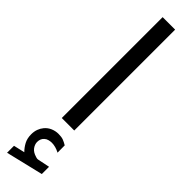

<svg xmlns="http://www.w3.org/2000/svg" viewBox="-335 -635 897 897"><g transform="rotate(45 113.5 -186.0)"><path d="M62 236.3Q46.4 220.7 35.9 200.9Q25.4 181.2 25.4 154.3Q25.4 135.3 31 120.1Q36.6 105 45.9 93.8Q58.6 78.1 76.9 70.3Q95.2 62.5 114.7 62.5Q134.8 62.5 147 67.1Q159.2 71.8 172.9 80.1L173.3 127.9Q146.5 113.8 121.6 113.8Q112.8 113.8 102.3 116.5Q91.8 119.1 84 126.5Q70.3 138.7 70.3 160.6Q70.8 176.8 81.8 191.4Q92.8 206.1 116.7 212.9Q119.1 213.4 121.6 214.4Q124 215.3 127.4 215.3Q130.4 215.3 132.3 214.8L191.9 202.6V250.5L6.8 294.9V249ZM72.8 -667H155.3V-0.5H72.8Z"/></g></svg>

Font: Vazir FD
Style: Regular-FD
Weight: 400
Designer: Saber Rastikerdar
Foundry: Saber Rastikerdar
Version: Version 30.0.0